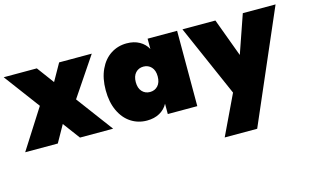

<svg xmlns="http://www.w3.org/2000/svg" viewBox="-99 -845 2232 1388"><g transform="rotate(-15 1017.5 -150.5)"><path d="M0 -564H248L342.8 -436L415 -564H659.2L463.9 -273.9L668 0H419.9L325.2 -127L253.9 0H9.8L199.2 -296.9Z M688 -282.2Q688 -371.1 718.5 -436.5Q749 -502 802 -536.4Q855 -570.8 920.9 -570.8Q976.1 -570.8 1016.1 -548.3Q1056.2 -525.9 1077.1 -486.8V-564H1297.9V0H1077.1V-77.1Q1056.2 -38.1 1016.1 -15.6Q976.1 6.8 920.9 6.8Q855 6.8 802 -27.6Q749 -62 718.5 -127.4Q688 -192.9 688 -282.2ZM913.1 -282.2Q913.1 -237.3 936 -212.2Q959 -187 995.1 -187Q1031.2 -187 1054.2 -211.9Q1077.1 -236.8 1077.1 -282.2Q1077.1 -327.1 1054 -352.1Q1030.8 -377 995.1 -377Q959 -377 936 -352.1Q913.1 -327.1 913.1 -282.2Z M1337.9 -564H1584.5L1690.4 -277.8L1789.6 -564H2034.7L1673.8 270H1430.7L1572.8 -27.8Z"/></g></svg>

Font: Poppins Black
Style: Regular
Weight: 900
Designer: Ninad Kale (Devanagari), Jonny Pinhorn (Latin)
Foundry: Indian Type Foundry
Version: 4.004